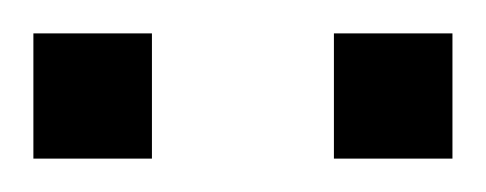

<svg xmlns="http://www.w3.org/2000/svg" viewBox="-20 -740 291 115"><path d="M0 -645H71V-720H0ZM180 -645H251V-720H180Z"/></svg>

Font: Archivo ExtraLight
Style: Regular
Weight: 200
Designer: Hector Gatti
Foundry: Omnibus-Type
Version: Version 2.001